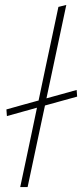

<svg xmlns="http://www.w3.org/2000/svg" viewBox="-20 -759 333 779"><path d="M62 0Q74 -56.5 85.2 -108.8Q96.5 -161 109 -221.5L130 -322Q101.5 -314 71.8 -305.8Q42 -297.5 8 -288L6 -315Q41.5 -325 72 -333.5Q102.5 -342 132 -350L136.5 -351L166.5 -493.5Q180 -557 192.8 -616.8Q205.5 -676.5 217 -731L249 -739Q236 -677 223.2 -617.5Q210.5 -558 197 -494L168.5 -360Q197.5 -368 227.2 -376.2Q257 -384.5 291 -394L293 -367Q258 -357.5 226 -348.5Q194 -339.5 166.5 -332L162.5 -331L139 -221Q126 -159.5 115 -108Q104 -56.5 92 0Z"/></svg>

Font: Commissioner Thin
Style: Italic
Weight: 100
Italic angle: -12°
Designer: Kostas Bartsokas
Foundry: Kostas Bartsokas
Version: Version 1.000; ttfautohint (v1.8.3)